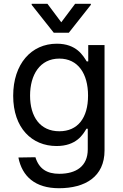

<svg xmlns="http://www.w3.org/2000/svg" viewBox="-20 -785 652 1021"><path d="M293.7 215.9C432.5 215.9 535.9 155.2 535.9 14.9V-545.5H449.2V-458.5H441.1C422.2 -488.3 387.4 -552.6 282.3 -552.6C146 -552.6 50.1 -444.6 50.1 -275.6C50.1 -104 149.5 -8.5 280.9 -8.5C385.7 -8.5 421.2 -69.2 439.6 -100.5H446.7V9.2C446.7 99.1 384.9 139.2 295.1 139.2C229.4 139.2 187.5 112.9 168.3 51.1L77.8 52.6C97.7 153.4 167.3 215.9 293.7 215.9ZM139.9 -276.6C139.9 -386 191.4 -473.4 295.5 -473.4C395.2 -473.4 448.2 -392.8 448.2 -276.6C448.2 -158 393.8 -87 295.5 -87C192.8 -87 139.9 -164.8 139.9 -276.6ZM148.4 -759.2 266 -610.8H345.9L463.1 -759.2V-764.9H379.6L305.8 -666.5L232.2 -764.9H148.4Z"/></svg>

Font: Margiela Sans Text
Style: Regular
Weight: 400
Designer: Stefan Endress, Andreas Faust
Version: Version 1.100;FEAKit 1.0